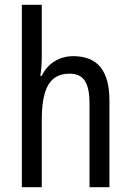

<svg xmlns="http://www.w3.org/2000/svg" viewBox="-20 -780 545 800"><path d="M154 -543V-760H71V0H154V-278C154 -410 186 -473 270 -473C329 -473 353 -435 353 -347V0H436V-360C436 -484 388 -546 285 -546C229 -546 179 -517 154 -464H148C152 -487 154 -515 154 -543Z"/></svg>

Font: Noto Sans Kannada Condensed
Style: Regular
Weight: 400
Width: 3
Designer: Jelle Bosma - Monotype Design Team
Foundry: Monotype Imaging Inc.
Version: Version 2.005